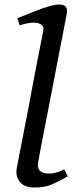

<svg xmlns="http://www.w3.org/2000/svg" viewBox="-20 -820 358 856"><path d="M134 16Q88 16 68 -9.5Q48 -35 55 -72Q57 -83 64 -119Q71 -155 81.5 -208Q92 -261 103.5 -322Q115 -383 126.5 -444Q138 -505 148 -556.5Q158 -608 165 -642.5Q172 -677 173 -684Q178 -710 148 -717Q118 -724 68 -707L57 -739Q77 -746 107 -758.5Q137 -771 169 -782.5Q201 -794 227.5 -798.5Q254 -803 268.5 -794Q283 -785 277 -755Q273 -734 264.5 -690Q256 -646 244.5 -587.5Q233 -529 221 -465Q209 -401 196.5 -338.5Q184 -276 174 -224Q164 -172 157.5 -137.5Q151 -103 150 -96Q145 -66 163.5 -54.5Q182 -43 211.5 -47Q241 -51 266 -65L282 -34Q244 -12 212 2Q180 16 134 16Z"/></svg>

Font: Wittgenstein-Italic Regular
Style: Italic
Weight: 400
Italic angle: -11°
Designer: Jörg Drees
Foundry: Jörg Drees
Version: Version 1.000; ttfautohint (v1.8.4.7-5d5b)